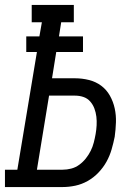

<svg xmlns="http://www.w3.org/2000/svg" viewBox="-46 -755 566 775"><path d="M-26 0V-70H24L103 -545H60V-608H113L123 -665H82V-735H252V-665H201L192 -608H289V-545H181L164 -439H257Q286 -439 313.5 -432Q341 -425 362.5 -409Q384 -393 397.5 -369Q411 -345 417 -317.5Q423 -290 422 -261Q421 -232 417 -203Q412 -178 404.5 -152Q397 -126 384 -102.5Q371 -79 351.5 -58.5Q332 -38 308 -24.5Q284 -11 258 -5.5Q232 0 207 0ZM103 -70H207Q224 -70 241.5 -74.5Q259 -79 274 -90Q289 -101 300.5 -115.5Q312 -130 320 -146Q328 -162 332.5 -179.5Q337 -197 340 -214Q343 -231 344 -249Q345 -267 343 -284Q341 -301 335 -317Q329 -333 318 -345.5Q307 -358 291 -363.5Q275 -369 257 -369H152Z"/></svg>

Font: Iosevka Curly Slab Oblique
Style: Regular
Weight: 400
Italic angle: -9°
Monospace: yes
Designer: Belleve Invis
Foundry: Belleve Invis
Version: Version 11.1.0; ttfautohint (v1.8.3)